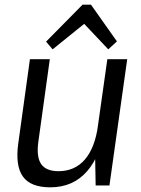

<svg xmlns="http://www.w3.org/2000/svg" viewBox="-20 -793 603 821"><path d="M144 -187Q135 -122 156 -91.5Q177 -61 230 -61Q300 -61 343 -111Q386 -161 399 -256L441 -323L432 -262Q413 -131 353 -61.5Q293 8 195 8Q111 8 78 -38Q45 -84 58 -179L108 -540H193ZM448 0H389L386 -165L439 -540H524ZM177 -615 333 -773H369L480 -616L443 -582L324 -708H361L205 -582Z"/></svg>

Font: Pathway Extreme SemiCondensed
Style: Italic
Weight: 400
Width: 4
Italic angle: -8°
Version: Version 1.001;gftools[0.9.26]